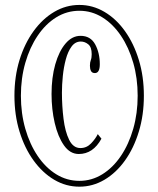

<svg xmlns="http://www.w3.org/2000/svg" viewBox="-20 -726 625 758"><path d="M293.5 11Q240.5 11 194.2 -16.2Q148 -43.5 112.5 -92.5Q77 -141.5 57 -206.8Q37 -272 37 -348Q37 -424 57 -489Q77 -554 112.5 -603Q148 -652 194.2 -679.2Q240.5 -706.5 293.5 -706.5Q346 -706.5 392.2 -679.2Q438.5 -652 473.5 -603Q508.5 -554 528.2 -489Q548 -424 548 -348Q548 -272 528.2 -206.8Q508.5 -141.5 473.5 -92.5Q438.5 -43.5 392.2 -16.2Q346 11 293.5 11ZM293.5 -12Q342 -12 384 -38Q426 -64 457.2 -110.2Q488.5 -156.5 506 -217.5Q523.5 -278.5 523.5 -348Q523.5 -417.5 506 -478.2Q488.5 -539 457.2 -585.2Q426 -631.5 384 -657.5Q342 -683.5 293.5 -683.5Q244 -683.5 202 -657.5Q160 -631.5 128.8 -585.2Q97.5 -539 80 -478.2Q62.5 -417.5 62.5 -348Q62.5 -278.5 80 -217.5Q97.5 -156.5 128.8 -110.2Q160 -64 202 -38Q244 -12 293.5 -12ZM291 -118Q256.5 -118 232.5 -152.2Q208.5 -186.5 196 -240.5Q183.5 -294.5 183.5 -355Q183.5 -420 198.2 -472Q213 -524 238.8 -554.2Q264.5 -584.5 298 -584.5Q337.5 -584.5 355.8 -550.8Q374 -517 374 -472.5Q374 -437.5 354.5 -437.5Q343.5 -437.5 339.2 -445.8Q335 -454 335 -466.5Q335 -480 338.5 -488.8Q342 -497.5 342 -512Q342 -540 328.5 -551Q315 -562 299 -562Q277 -562 262.5 -542.2Q248 -522.5 239.8 -491.5Q231.5 -460.5 228 -425.8Q224.5 -391 224.5 -360.5Q224.5 -307.5 230.8 -257Q237 -206.5 253 -174Q269 -141.5 297.5 -141.5Q322 -141.5 339.5 -159.8Q357 -178 366 -196.5L380.5 -178.5Q347.5 -118 291 -118Z"/></svg>

Font: Imbue 50pt ExtraLight
Style: Regular
Weight: 200
Designer: Tyler Finck
Foundry: Etcetera Type Company
Version: Version 1.102; ttfautohint (v1.8.3)